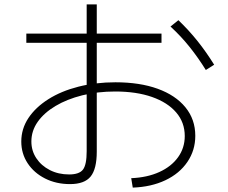

<svg xmlns="http://www.w3.org/2000/svg" viewBox="-20 -826 1040 875"><path d="M578 -14Q651 -17 706 -42Q761 -67 791.5 -109.5Q822 -152 822 -206Q822 -268 783 -313.5Q744 -359 673 -384Q602 -409 505 -409Q424 -409 354.5 -391.5Q285 -374 233 -343Q181 -312 152 -271Q123 -230 123 -181Q123 -139 145.5 -105Q168 -71 207 -51Q246 -31 295 -31Q341 -31 358 -53Q375 -75 375 -137V-806H421V-135Q421 -56 393 -21.5Q365 13 299 13Q236 13 185.5 -12.5Q135 -38 106 -82Q77 -126 77 -181Q77 -239 109.5 -288Q142 -337 200.5 -374Q259 -411 337.5 -431Q416 -451 506 -451Q617 -451 698.5 -421.5Q780 -392 825 -337Q870 -282 870 -207Q870 -141 834 -88Q798 -35 733.5 -4.5Q669 26 585 29ZM100 -631V-673H716V-631ZM918 -507Q884 -562 844.5 -611.5Q805 -661 757 -705L793 -734Q841 -688 880.5 -638.5Q920 -589 956 -531Z"/></svg>

Font: M PLUS 1 Code Light
Style: Regular
Weight: 300
Designer: Coji Morishita
Foundry: UNDERFOREST DESIGN
Version: Version 1.002